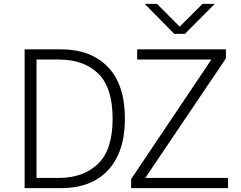

<svg xmlns="http://www.w3.org/2000/svg" viewBox="-20 -973 1246 993"><path d="M658.2 -46.9 1073.2 -665H689.5V-717.8H1148.4V-670.9L731.4 -52.7H1159.2V0H658.2ZM107.4 0V-717.8H295.9Q449.2 -717.8 537.6 -627Q626 -536.1 626 -358.4Q626 -187.5 539.6 -93.8Q453.1 0 294.9 0ZM168.9 -52.7H282.2Q412.1 -52.7 487.3 -126Q562.5 -199.2 562.5 -358.4Q562.5 -519.5 488.3 -592.3Q414.1 -665 284.2 -665H168.9ZM728.5 -953.1H792L909.2 -835L1027.3 -953.1H1090.8L936.5 -797.9H880.9Z"/></svg>

Font: Gothic A1 Light
Style: Regular
Weight: 300
Version: Version 2.50